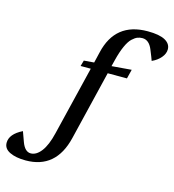

<svg xmlns="http://www.w3.org/2000/svg" viewBox="-459 -934 1244 1369"><g transform="rotate(15 163.0 -249.5)"><path d="M-306 221Q-306 156 -215 111Q-212 121 -188 185.5Q-164 250 -121 250Q-80 250 -44.5 204Q-9 158 13 66L137 -444H62L74 -487L149 -493L168 -573Q222 -807 461 -807Q548 -807 590 -783.5Q632 -760 632 -719Q632 -687 607 -657.5Q582 -628 542 -610Q537 -626 511.5 -688Q486 -750 437 -750Q418 -750 401 -743.5Q384 -737 363 -717.5Q342 -698 322.5 -655Q303 -612 287 -548L275 -500L421 -512L404 -444H262L138 68Q80 308 -143 308Q-216 308 -261 286Q-306 264 -306 221Z"/></g></svg>

Font: Volkhov
Style: Bold Italic
Weight: 700
Designer: Cyreal (www.cyreal.org)
Foundry: Cyreal (www.cyreal.org)
Version: Version 1.001